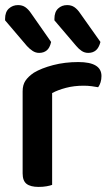

<svg xmlns="http://www.w3.org/2000/svg" viewBox="-23 -729 437 755"><path d="M182 -363V-222H66V-370Q66 -395 77 -411.5Q88 -428 110 -443Q140 -461 186 -473Q232 -485 285 -485Q376 -485 376 -430Q376 -417 372.5 -405.5Q369 -394 363 -386Q353 -388 337.5 -390Q322 -392 306 -392Q268 -392 236 -383.5Q204 -375 182 -363ZM66 -264 182 -257V-2Q174 1 160 3.5Q146 6 129 6Q97 6 81.5 -6Q66 -18 66 -47ZM83 -548 -3 -649V-655Q-3 -682 12 -695.5Q27 -709 48 -709Q65 -709 77 -700.5Q89 -692 99 -677L178 -564Q173 -541 161 -531Q149 -521 131 -521Q117 -521 105 -529Q93 -537 83 -548ZM277 -548 191 -649V-655Q191 -682 205.5 -695.5Q220 -709 241 -709Q258 -709 270 -700.5Q282 -692 292 -677L372 -564Q366 -541 354 -531Q342 -521 324 -521Q310 -521 298.5 -528.5Q287 -536 277 -548Z"/></svg>

Font: BalooTamma2SemiBold
Style: Regular
Weight: 600
Designer: Divya Kowshik, Shuchita Grover and Ek Type
Foundry: Ek Type
Version: Version 1.700